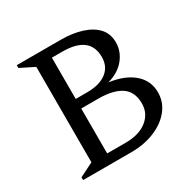

<svg xmlns="http://www.w3.org/2000/svg" viewBox="-148 -808 954 955"><g transform="rotate(-30 329.0 -330.0)"><path d="M65 0V-16L145 -56V-604L65 -644V-660H318Q384 -660 436.5 -643.5Q489 -627 519 -594.5Q549 -562 549 -512Q549 -461 515 -418.5Q481 -376 417 -358Q506 -346 556 -302.5Q606 -259 606 -192Q606 -137 571.5 -93.5Q537 -50 477 -25Q417 0 341 0ZM295 -605H235V-368H301Q372 -368 412 -398.5Q452 -429 452 -484Q452 -605 295 -605ZM333 -313H235V-55H340Q419 -55 464 -91Q509 -127 509 -184Q509 -252 463.5 -282.5Q418 -313 333 -313Z"/></g></svg>

Font: Spectral
Style: Regular
Weight: 400
Designer: Jean-Baptiste Levee
Foundry: Production Type
Version: Version 2.001